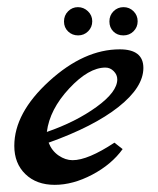

<svg xmlns="http://www.w3.org/2000/svg" viewBox="-20 -517 441 537"><path d="M300 -118 323 -100Q292 -57 238 -28.5Q184 0 133 0Q82 0 51 -30Q20 -60 20 -109Q20 -201 117.5 -290Q215 -379 315 -379Q381 -379 381 -327Q381 -273 311.5 -218Q242 -163 116 -118Q125 -95 144 -82Q163 -69 183 -69Q226 -69 300 -118ZM111 -148Q192 -176 250 -218Q308 -260 308 -295Q308 -308 298 -318Q288 -328 275 -328Q228 -328 173.5 -269.5Q119 -211 111 -148ZM170.5 -429Q159 -440 159 -457Q159 -474 170.5 -485.5Q182 -497 198 -497Q214 -497 226 -485.5Q238 -474 238 -457.5Q238 -441 226.5 -429.5Q215 -418 198.5 -418Q182 -418 170.5 -429ZM297 -429Q286 -440 286 -457Q286 -474 297.5 -485.5Q309 -497 325.5 -497Q342 -497 353.5 -485.5Q365 -474 365 -457.5Q365 -441 353.5 -429.5Q342 -418 325 -418Q308 -418 297 -429Z"/></svg>

Font: Marck Script
Style: Regular
Weight: 400
Designer: Denis Masharov, Marck Fogel
Foundry: Denis Masharov
Version: Version 1.002